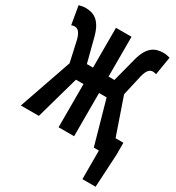

<svg xmlns="http://www.w3.org/2000/svg" viewBox="-228 -915 1171 1274"><g transform="rotate(30 357.5 -278.5)"><path d="M655 -126 558 -407 594 -566C608 -620 627 -633 650 -633C659 -633 667 -631 675 -628L698 -768C685 -771 667 -776 650 -776C583 -776 532 -750 503 -642L455 -457H410V-762H291V-457H244L196 -642C167 -750 115 -776 50 -776C32 -776 15 -771 1 -768L25 -628C32 -631 41 -633 49 -633C72 -633 91 -620 106 -566L142 -404L2 0H140L233 -331H291V0H410V-331H468L561 0H600V219H701L715 -33V-126Z"/></g></svg>

Font: Kawkab Mono
Style: Bold
Weight: 700
Monospace: yes
Designer: Abdullah Arif
Foundry: Abdullah Arif
Version: Version 1.000;PS 000.500;hotconv 1.0.88;makeotf.lib2.5.64775